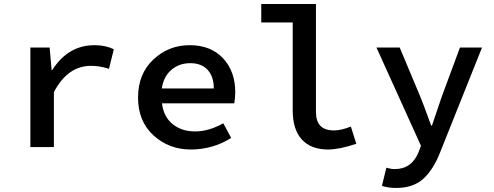

<svg xmlns="http://www.w3.org/2000/svg" viewBox="-20 -726 2438 948"><path d="M129.9 0V-491.2H225.1L234.9 -379.9H237.8Q315.9 -502.9 446.8 -502.9Q501 -502.9 542 -482.9L518.1 -386.2Q470.2 -401.4 429.2 -400.9Q314 -400.9 246.1 -271V0Z M1035.6 -289.1Q1035.6 -348.1 1005.1 -381.1Q974.6 -414.1 919.7 -414.1Q864.7 -414.1 826.2 -381.1Q787.6 -348.1 778.8 -289.1ZM1141.6 -270Q1141.6 -246.1 1136.7 -215.8H779.8Q787.6 -149.9 832 -113.5Q876.5 -77.1 943.6 -77.1Q1010.7 -77.1 1082.5 -117.2L1121.6 -44.9Q1029.8 12.2 922.1 12.2Q814.5 12.2 738 -57.4Q661.6 -127 661.6 -244.1Q661.6 -361.3 737.1 -432.1Q812.5 -502.9 916.5 -502.9Q1020.5 -502.9 1081.1 -438.5Q1141.6 -374 1141.6 -270Z M1270 -615.2V-706.1H1540V-172.9Q1540 -82 1628.4 -82Q1664.6 -82 1712.4 -101.1L1739.3 -16.1Q1657.2 11.7 1600.1 12.2Q1515.1 12.2 1470.2 -37.4Q1425.3 -86.9 1425.3 -179.2V-615.2Z M1928.7 108.9Q2012.7 108.9 2046.9 24.9L2058.6 -5.9L1838.9 -491.2H1953.6L2054.7 -250Q2065.9 -224.1 2108.9 -106H2112.8Q2125 -144 2161.6 -250L2251 -491.2H2359.9L2154.8 22Q2120.6 110.8 2070.3 156.5Q2020 202.1 1936 202.1Q1897.9 202.1 1865.7 191.9L1887.7 102.1Q1910.6 108.9 1928.7 108.9Z"/></svg>

Font: SourceCodePro-Semibold
Style: Regular
Weight: 600
Monospace: yes
Designer: Paul D. Hunt
Foundry: Adobe Systems Incorporated
Version: Version 1.009;PS 1.000;hotconv 1.0.70;makeotf.lib2.5.5900